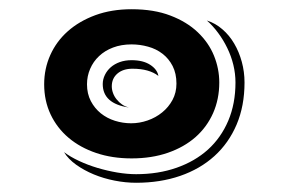

<svg xmlns="http://www.w3.org/2000/svg" viewBox="-20 -645 608 416"><path d="M265.1 -301.8Q223.1 -301.8 188.5 -313.5Q153.8 -325.2 128.7 -346.4Q103.5 -367.7 89.6 -397.2Q75.7 -426.8 75.7 -462.4Q75.7 -496.1 88.9 -525.6Q102.1 -555.2 126.7 -577.1Q151.4 -599.1 186.5 -612.1Q221.7 -625 265.1 -625Q313.5 -625 349.1 -611.3Q384.8 -597.7 408.4 -575.2Q432.1 -552.7 443.6 -524.4Q455.1 -496.1 455.1 -466.3Q455.1 -430.2 441.7 -399.9Q428.2 -369.6 403.6 -347.9Q378.9 -326.2 343.8 -314Q308.6 -301.8 265.1 -301.8ZM118.7 -315.4Q132.3 -305.2 151.1 -296.4Q169.9 -287.6 191.2 -281.2Q212.4 -274.9 234.1 -271.2Q255.9 -267.6 274.9 -267.6Q322.8 -267.6 362.5 -281.5Q402.3 -295.4 430.7 -321Q459 -346.7 474.6 -383.5Q490.2 -420.4 490.2 -466.3Q490.2 -485.4 485.6 -504.4Q481 -523.4 472.4 -541Q463.9 -558.6 452.6 -573.7Q441.4 -588.9 428.2 -600.6Q446.8 -594.7 461.9 -581.5Q477.1 -568.4 487.5 -550.5Q498 -532.7 503.9 -511Q509.8 -489.3 509.8 -466.3Q509.8 -415.5 492.7 -375.2Q475.6 -335 444.6 -306.9Q413.6 -278.8 370.4 -263.9Q327.1 -249 274.9 -249Q252 -249 228.3 -253.7Q204.6 -258.3 183.3 -267.1Q162.1 -275.9 145 -288.1Q127.9 -300.3 118.7 -315.4ZM264.2 -377.9Q282.2 -377.9 299.8 -384Q317.4 -390.1 331.3 -401.4Q345.2 -412.6 353.8 -428.5Q362.3 -444.3 362.3 -463.9Q362.3 -485.8 354 -502Q345.7 -518.1 332 -528.6Q318.4 -539.1 300.8 -543.9Q283.2 -548.8 265.1 -548.8Q242.7 -548.8 224.9 -542Q207 -535.2 194.6 -523.4Q182.1 -511.7 175.3 -495.8Q168.5 -480 168.5 -462.4Q168.5 -441.9 176.8 -426Q185.1 -410.2 198.5 -399.4Q211.9 -388.7 229 -383.3Q246.1 -377.9 264.2 -377.9ZM259.3 -412.1Q202.6 -420.4 202.6 -462.9Q202.6 -473.1 207.3 -482.7Q211.9 -492.2 220 -499.3Q228 -506.3 239.5 -510.5Q251 -514.6 265.1 -514.6Q290 -514.6 305.4 -504.6Q320.8 -494.6 323.2 -480.5Q303.2 -496.1 267.1 -496.1Q246.6 -496.1 234.4 -485.6Q222.2 -475.1 222.2 -458Q222.2 -450.7 224.9 -443.4Q227.5 -436 232.7 -429.7Q237.8 -423.3 244.4 -418.7Q251 -414.1 259.3 -412.1Z"/></svg>

Font: Vast Shadow
Style: Regular
Weight: 400
Designer: Nicole Fally
Foundry: Nicole Fally
Version: Version 1.002